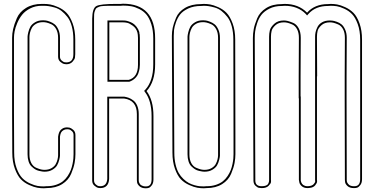

<svg xmlns="http://www.w3.org/2000/svg" viewBox="-20 -815 2013 1031"><path d="M292 10V-75Q292 -77 292 -81Q292 -85 294.5 -94.5Q297 -104 301.5 -111.5Q306 -119 316 -125Q326 -131 341 -131Q346 -131 353.5 -129.5Q361 -128 373 -118Q385 -108 385 -90V-29V2V13Q385 36 380.5 60.5Q376 85 362 118.5Q348 152 314 173.5Q280 195 230 195Q224 196 215 196Q198 196 180.5 193Q163 190 137 178.5Q111 167 92.5 148Q74 129 60 91.5Q46 54 46 4L45 -207V-600V-612Q45 -634 50.5 -659Q56 -684 70.5 -717.5Q85 -751 120 -772.5Q155 -794 205 -794H215Q232 -794 249.5 -791Q267 -788 293 -776.5Q319 -765 337.5 -746Q356 -727 370 -689.5Q384 -652 384 -602V-524Q384 -515 382.5 -505.5Q381 -496 369 -483Q357 -470 336 -470Q331 -470 323.5 -471.5Q316 -473 304 -483Q292 -493 292 -511V-524V-612Q292 -640 281.5 -659Q271 -678 255 -685Q239 -692 229.5 -694Q220 -696 212 -696H211Q189 -696 173.5 -687Q158 -678 151 -665Q144 -652 141 -639Q138 -626 138 -617V-608V-202V14Q138 42 148 60.5Q158 79 174.5 86Q191 93 200.5 95Q210 97 218 97H219Q241 97 256.5 88Q272 79 279 66.5Q286 54 289 41Q292 28 292 19ZM302 10Q302 14 302 20.5Q302 27 298 43.5Q294 60 286.5 73Q279 86 261.5 96.5Q244 107 219 107H218Q213 107 207 106Q201 105 189.5 102.5Q178 100 168.5 94Q159 88 149 78.5Q139 69 133.5 52Q128 35 128 14V-608Q128 -612 128 -618.5Q128 -625 132 -642Q136 -659 143.5 -672Q151 -685 168.5 -695.5Q186 -706 211 -706H212Q218 -706 226 -705Q234 -704 248.5 -698.5Q263 -693 274 -684Q285 -675 293.5 -656Q302 -637 302 -612V-511Q302 -498 311 -490Q320 -482 326 -481Q332 -480 336 -480Q374 -480 374 -524V-602Q374 -642 365.5 -673.5Q357 -705 342 -724Q327 -743 310.5 -756Q294 -769 274.5 -774.5Q255 -780 241.5 -782Q228 -784 215 -784H204Q170 -784 142.5 -770Q115 -756 99 -736Q83 -716 72.5 -691Q62 -666 58.5 -646.5Q55 -627 55 -612V-207L56 4Q56 52 69 87.5Q82 123 99.5 141Q117 159 141.5 170Q166 181 182 183.5Q198 186 215 186L228 185H229H230Q258 185 280.5 177.5Q303 170 317.5 158.5Q332 147 343 130.5Q354 114 360 98.5Q366 83 369.5 65.5Q373 48 374 36Q375 24 375 13V-90Q375 -103 366 -111Q357 -119 351 -120Q345 -121 341 -121Q329 -121 321 -116Q313 -111 309.5 -105.5Q306 -100 304 -92Q302 -84 302 -81Q302 -78 302 -75Z M671 -386Q721 -400 721 -467V-472V-611Q721 -623 720 -628Q720 -630 719 -634Q718 -638 718 -640Q712 -663 693.5 -676.5Q675 -690 663 -692.5Q651 -695 641 -695H640H567V-614V-386H625ZM629 -794Q631 -794 634.5 -794.5Q638 -795 640 -795Q813 -795 813 -608V-602V-601V-602V-601V-480V-469Q813 -376 767 -326Q804 -277 804 -192V148Q804 168 795.5 179.5Q787 191 779.5 193.5Q772 196 764 196H762Q741 196 729 185Q717 174 716 163L715 152V-202Q715 -277 646 -286H566V146Q563 195 518 195Q513 195 506 193.5Q499 192 487 182Q475 172 475 154V144V-182V-460V-472V-460V-472V-565V-659V-663V-715Q476 -771 497.5 -782.5Q519 -794 604 -794ZM674 -376H672H557V-705H641Q646 -705 652.5 -704.5Q659 -704 671 -700Q683 -696 693 -690Q703 -684 713 -671.5Q723 -659 728 -643Q728 -639 728.5 -635Q729 -631 730 -630Q731 -624 731 -611V-467Q731 -458 729.5 -447.5Q728 -437 723 -422Q718 -407 705 -394.5Q692 -382 674 -376ZM629 -784H604Q602 -784 598 -784Q574 -784 563.5 -784Q553 -784 537.5 -783Q522 -782 517 -780.5Q512 -779 504 -775Q496 -771 494 -767Q492 -763 489 -755Q486 -747 485.5 -738Q485 -729 485 -715V-460V-472V154Q485 167 494 175Q503 183 508.5 184Q514 185 518 185Q553 185 556 146V-296H647Q659 -294 670.5 -290Q682 -286 695.5 -276Q709 -266 717 -247Q725 -228 725 -202V152Q725 153 725 154.5Q725 156 725.5 159.5Q726 163 727.5 166Q729 169 731.5 173Q734 177 738 179.5Q742 182 748 184Q754 186 762 186H764Q794 186 794 148V-192Q794 -274 759 -320L754 -327L760 -333Q803 -380 803 -469V-602V-601V-608Q803 -652 792.5 -685Q782 -718 766.5 -736.5Q751 -755 728 -766.5Q705 -778 684.5 -781.5Q664 -785 640 -785Q639 -785 635.5 -784.5Q632 -784 629 -784Z M903 -614V-623Q903 -644 907.5 -666Q912 -688 925.5 -720Q939 -752 973.5 -772.5Q1008 -793 1059 -793Q1065 -794 1074 -794Q1091 -794 1108.5 -791Q1126 -788 1152 -776.5Q1178 -765 1196.5 -746Q1215 -727 1229 -689.5Q1243 -652 1243 -602L1244 -75V2V13Q1244 36 1239.5 60.5Q1235 85 1221 118.5Q1207 152 1173 173.5Q1139 195 1089 195Q1083 196 1074 196Q1057 196 1039.5 193Q1022 190 996 178.5Q970 167 951.5 148Q933 129 919.5 91.5Q906 54 906 4ZM1078 97Q1100 97 1115.5 88Q1131 79 1138 66.5Q1145 54 1148 41Q1151 28 1151 19V10V-75V-612Q1151 -640 1140.5 -659Q1130 -678 1114 -685Q1098 -692 1088.5 -694Q1079 -696 1071 -696H1070Q1048 -696 1032.5 -687Q1017 -678 1010 -665Q1003 -652 1000 -639Q997 -626 997 -617V-608V-202V14Q997 42 1007 60.5Q1017 79 1033.5 86Q1050 93 1059.5 95Q1069 97 1077 97ZM913 -614 916 4Q916 39 922.5 67Q929 95 939.5 113.5Q950 132 965 146Q980 160 994 167.5Q1008 175 1024.5 179.5Q1041 184 1052 185Q1063 186 1074 186L1087 185H1088H1089Q1117 185 1139.5 177.5Q1162 170 1176.5 158.5Q1191 147 1202 130.5Q1213 114 1219 98.5Q1225 83 1228.5 65.5Q1232 48 1233 36Q1234 24 1234 13V-75L1233 -602Q1233 -642 1224.5 -673.5Q1216 -705 1201 -724Q1186 -743 1169.5 -756Q1153 -769 1133.5 -774.5Q1114 -780 1100.5 -782Q1087 -784 1074 -784L1061 -783H1060H1059Q1020 -783 991 -769.5Q962 -756 947.5 -737.5Q933 -719 924.5 -694Q916 -669 914.5 -653.5Q913 -638 913 -623ZM1078 107H1077Q1072 107 1066 106Q1060 105 1048.5 102.5Q1037 100 1027.5 94Q1018 88 1008 78.5Q998 69 992.5 52Q987 35 987 14V-608Q987 -612 987 -618.5Q987 -625 991 -642Q995 -659 1002.5 -672Q1010 -685 1027.5 -695.5Q1045 -706 1070 -706H1071Q1077 -706 1085 -705Q1093 -704 1107.5 -698.5Q1122 -693 1133 -684Q1144 -675 1152.5 -656Q1161 -637 1161 -612V10Q1161 14 1161 20.5Q1161 27 1157 43.5Q1153 60 1145.5 73Q1138 86 1120.5 96.5Q1103 107 1078 107Z M1633 195H1632Q1611 195 1599.5 184Q1588 173 1587 162L1585 151V-287H1584V-405L1585 -612Q1585 -640 1575 -658.5Q1565 -677 1548.5 -684Q1532 -691 1522.5 -693Q1513 -695 1505 -695H1504Q1476 -695 1459 -679.5Q1442 -664 1438.5 -649Q1435 -634 1435 -618V-608V-405V-256V151Q1436 156 1435 163.5Q1434 171 1422 183Q1410 195 1386 195H1385Q1378 195 1370 193.5Q1362 192 1351.5 182Q1341 172 1341 154V144L1338 -600V-611Q1338 -634 1342.5 -658.5Q1347 -683 1361 -716.5Q1375 -750 1409 -771.5Q1443 -793 1493 -793Q1499 -794 1508 -794Q1583 -794 1629 -747Q1670 -793 1741 -793Q1747 -794 1756 -794Q1773 -794 1790.5 -791Q1808 -788 1833.5 -776.5Q1859 -765 1878 -746Q1897 -727 1910.5 -689.5Q1924 -652 1924 -602V147Q1924 167 1915 178.5Q1906 190 1898.5 192.5Q1891 195 1883 195H1880Q1858 195 1846 184Q1834 173 1833 162L1832 151L1831 -287V-405L1832 -612Q1832 -640 1822 -658.5Q1812 -677 1795.5 -684Q1779 -691 1769.5 -693Q1760 -695 1752 -695H1751Q1723 -695 1706 -679.5Q1689 -664 1685.5 -649Q1682 -634 1682 -618V-608L1683 -405H1682V-256V151Q1683 155 1682.5 161.5Q1682 168 1672.5 180Q1663 192 1643 194Q1637 195 1633 195ZM1633 185Q1636 185 1641 184H1642Q1657 182 1664.5 173.5Q1672 165 1672.5 160.5Q1673 156 1672 152V-405Q1672 -407 1672 -410Q1672 -413 1672 -415Q1672 -442 1672 -476.5Q1672 -511 1672 -546Q1672 -581 1672 -608V-618Q1672 -630 1674.5 -642Q1677 -654 1684.5 -669.5Q1692 -685 1709 -695Q1726 -705 1751 -705H1752Q1758 -705 1766 -704Q1774 -703 1788.5 -698Q1803 -693 1814 -684Q1825 -675 1833.5 -656Q1842 -637 1842 -612L1841 -405V-287L1842 151Q1842 152 1842 153.5Q1842 155 1842.5 158.5Q1843 162 1844.5 165Q1846 168 1849 172Q1852 176 1855.5 178.5Q1859 181 1865.5 183Q1872 185 1880 185H1883Q1914 185 1914 147V-602Q1914 -650 1901 -685.5Q1888 -721 1870.5 -739Q1853 -757 1829 -768Q1805 -779 1789 -781.5Q1773 -784 1756 -784L1743 -783H1742H1741Q1674 -783 1636 -740L1629 -732L1622 -740Q1579 -784 1508 -784L1495 -783H1494H1493Q1455 -783 1426.5 -768.5Q1398 -754 1383.5 -735Q1369 -716 1360.5 -689.5Q1352 -663 1350 -645.5Q1348 -628 1348 -611V-600L1351 144V154Q1351 185 1385 185H1386Q1399 185 1408 181.5Q1417 178 1420 172Q1423 166 1424 162Q1425 158 1425 154V152V-618Q1425 -635 1429 -652Q1433 -669 1452.5 -687Q1472 -705 1504 -705H1505Q1514 -705 1524.5 -702.5Q1535 -700 1553.5 -692.5Q1572 -685 1583.5 -664Q1595 -643 1595 -612L1594 -405V-297H1595V151Q1595 152 1595 153.5Q1595 155 1596 158.5Q1597 162 1598 165Q1599 168 1602 172Q1605 176 1608.5 178.5Q1612 181 1618 183Q1624 185 1632 185Z"/></svg>

Font: Soda Fountain
Style: Outline
Weight: 400
Version: Version 1.0